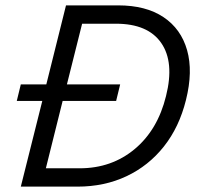

<svg xmlns="http://www.w3.org/2000/svg" viewBox="-20 -695 740 715"><path d="M57.5 0 137.5 -319.2H42.5L57.5 -380.8H152.5L225.8 -675H420Q523.3 -675 588.8 -631.2Q654.2 -587.5 676.7 -508.3Q699.2 -429.2 672.5 -322.5Q647.5 -221.7 590.4 -149.6Q533.3 -77.5 451.2 -38.8Q369.2 0 268.3 0ZM150.8 -68.3H276.7Q395.8 -68.3 481.7 -140Q567.5 -211.7 598.3 -337.5Q630 -463.3 580.4 -535Q530.8 -606.7 411.7 -606.7H285.8L229.2 -380.8H427.5L412.5 -319.2H213.3Z"/></svg>

Font: Funnel Sans Light
Style: Italic
Weight: 300
Italic angle: -14.036°
Designer: NORD ID, Kristian Moeller
Foundry: Dicotype
Version: Version 1.000